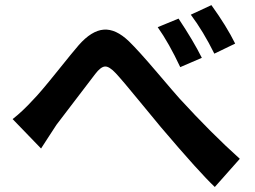

<svg xmlns="http://www.w3.org/2000/svg" viewBox="-20 -746 1017 765"><path d="M30.3 -271.5Q69.3 -301.8 111.3 -347.7Q137.7 -374 205.6 -458.5Q273.4 -543 293.9 -566.4Q344.7 -624 393.1 -627.9Q441.4 -631.8 494.1 -581.1Q532.2 -543.9 604.5 -459Q676.8 -374 695.3 -353.5Q822.3 -214.8 935.5 -113.3L835.9 -1Q776.4 -56.6 621.1 -239.3Q599.6 -264.6 533.7 -345.2Q467.8 -425.8 441.4 -454.1Q415 -482.4 397.9 -481Q380.9 -479.5 359.4 -451.2Q346.7 -435.5 205.1 -249Q194.3 -233.4 173.3 -200.2Q152.3 -167 143.6 -154.3ZM608.4 -637.7 691.4 -671.9Q750 -584 784.2 -515.6L698.2 -478.5Q653.3 -574.2 608.4 -637.7ZM740.2 -687.5 822.3 -725.6Q882.8 -641.6 917 -572.3L834 -532.2Q790 -621.1 740.2 -687.5Z"/></svg>

Font: Min Sans Bold
Style: Regular
Weight: 700
Designer: Jinseong-Kim, NotoSansCJK, Nunito
Foundry: Jinseong-Kim
Version: Version 1.400;Glyphs 3.1.2 (3151)